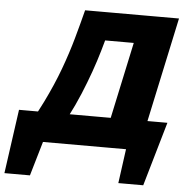

<svg xmlns="http://www.w3.org/2000/svg" viewBox="-78 -714 927 937"><g transform="rotate(5 385.5 -245.0)"><path d="M37 -13Q98 -109 141 -196.5Q184 -284 213.5 -364Q243 -444 263.5 -517.5Q284 -591 301 -658H449Q426 -570 396.5 -468Q367 -366 319.5 -251.5Q272 -137 194 -9ZM-22 168 22 -146H195L103 168ZM44 0 78 -146H733L632 0ZM536 168 579 -146H749L658 168ZM440 0 581 -658H761L620 0ZM363 -520 393 -658H667L637 -520Z"/></g></svg>

Font: Ysabeau Black
Style: Italic
Weight: 900
Italic angle: -12°
Version: Version 2.000;gftools[0.9.27.dev2+g8671c4b]